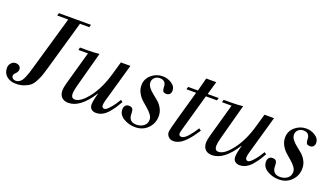

<svg xmlns="http://www.w3.org/2000/svg" viewBox="-97 -1212 3011 1721"><g transform="rotate(20 1408.5 -351.5)"><path d="M334 -690H229L236 -715H542L535 -690H446L314 -229Q313 -226 312 -221Q297 -171 289 -147Q281 -123 262.5 -86.5Q244 -50 223.5 -32.5Q203 -15 168 -1.5Q133 12 88 12Q35 12 0.5 -16.5Q-34 -45 -34 -96Q-34 -122 -16.5 -142Q1 -162 26 -162Q48 -162 62 -150.5Q76 -139 76 -118Q76 -97 57 -78.5Q38 -60 38 -47Q38 -33 49.5 -23Q61 -13 81 -13Q97 -13 111 -22Q125 -31 134 -43Q143 -55 153.5 -80Q164 -105 169.5 -122.5Q175 -140 185 -174Z M1000 -490 896 -124Q887 -92 887 -73Q887 -62 894 -55Q901 -48 911 -48Q927 -48 953 -76Q979 -104 995.5 -128.5Q1012 -153 1025 -175L1044 -161Q1025 -127 1009.5 -103.5Q994 -80 969 -50Q944 -20 914.5 -4Q885 12 853 12Q825 12 808 -3Q791 -18 791 -47Q791 -82 812 -155L810 -157Q703 12 589 12Q549 12 525.5 -10.5Q502 -33 502 -78Q502 -101 516 -152L604 -465H513L519 -490H591Q648 -490 703 -496L611 -155Q598 -105 598 -81Q598 -36 634 -36Q690 -36 761.5 -129.5Q833 -223 874 -368L909 -490Z M1152 -361Q1152 -422 1198.5 -462Q1245 -502 1306 -502Q1351 -502 1391 -476.5Q1431 -451 1431 -411Q1431 -388 1419 -376Q1407 -364 1389 -364Q1362 -364 1354.5 -377.5Q1347 -391 1347 -414Q1347 -477 1285 -477Q1258 -477 1238 -459Q1218 -441 1218 -414Q1218 -389 1236 -365.5Q1254 -342 1280 -322Q1306 -302 1331.5 -280Q1357 -258 1375 -225Q1393 -192 1393 -153Q1393 -84 1346 -36Q1299 12 1225 12Q1166 12 1115.5 -18Q1065 -48 1065 -100Q1065 -121 1076.5 -135.5Q1088 -150 1110 -150Q1136 -150 1145.5 -136.5Q1155 -123 1155 -90Q1155 -13 1229 -13Q1270 -13 1298.5 -35Q1327 -57 1327 -95Q1327 -119 1309 -143Q1291 -167 1265 -188.5Q1239 -210 1213.5 -233.5Q1188 -257 1170 -290Q1152 -323 1152 -361Z M1636 -465H1543L1551 -490H1644L1677 -616H1773L1737 -490H1842L1835 -465H1729L1627 -103Q1621 -81 1621 -70Q1621 -61 1628.5 -54.5Q1636 -48 1646 -48Q1672 -48 1706.5 -87Q1741 -126 1771 -175L1792 -160Q1777 -140 1762 -117Q1747 -94 1727 -71Q1707 -48 1687 -29.5Q1667 -11 1641.5 0.5Q1616 12 1590 12Q1562 12 1543.5 -6.5Q1525 -25 1525 -51Q1525 -71 1555 -178Z M2370 -490 2266 -124Q2257 -92 2257 -73Q2257 -62 2264 -55Q2271 -48 2281 -48Q2297 -48 2323 -76Q2349 -104 2365.5 -128.5Q2382 -153 2395 -175L2414 -161Q2395 -127 2379.5 -103.5Q2364 -80 2339 -50Q2314 -20 2284.5 -4Q2255 12 2223 12Q2195 12 2178 -3Q2161 -18 2161 -47Q2161 -82 2182 -155L2180 -157Q2073 12 1959 12Q1919 12 1895.5 -10.5Q1872 -33 1872 -78Q1872 -101 1886 -152L1974 -465H1883L1889 -490H1961Q2018 -490 2073 -496L1981 -155Q1968 -105 1968 -81Q1968 -36 2004 -36Q2060 -36 2131.5 -129.5Q2203 -223 2244 -368L2279 -490Z M2522 -361Q2522 -422 2568.5 -462Q2615 -502 2676 -502Q2721 -502 2761 -476.5Q2801 -451 2801 -411Q2801 -388 2789 -376Q2777 -364 2759 -364Q2732 -364 2724.5 -377.5Q2717 -391 2717 -414Q2717 -477 2655 -477Q2628 -477 2608 -459Q2588 -441 2588 -414Q2588 -389 2606 -365.5Q2624 -342 2650 -322Q2676 -302 2701.5 -280Q2727 -258 2745 -225Q2763 -192 2763 -153Q2763 -84 2716 -36Q2669 12 2595 12Q2536 12 2485.5 -18Q2435 -48 2435 -100Q2435 -121 2446.5 -135.5Q2458 -150 2480 -150Q2506 -150 2515.5 -136.5Q2525 -123 2525 -90Q2525 -13 2599 -13Q2640 -13 2668.5 -35Q2697 -57 2697 -95Q2697 -119 2679 -143Q2661 -167 2635 -188.5Q2609 -210 2583.5 -233.5Q2558 -257 2540 -290Q2522 -323 2522 -361Z"/></g></svg>

Font: Justus
Style: Italic
Weight: 400
Italic angle: -12°
Version: Version 001.001